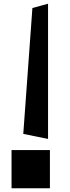

<svg xmlns="http://www.w3.org/2000/svg" viewBox="-20 -1009 377 1031"><path d="M105 -290 154 -966 238 -989V-263ZM42 2V-203H248V2Z"/></svg>

Font: OpenDyslexic
Style: Regular
Weight: 400
Designer: Abbie Gonzalez
Version: Version 0.920;hotconv 1.0.109;makeotfexe 2.5.65596